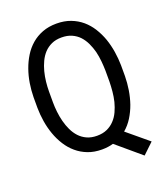

<svg xmlns="http://www.w3.org/2000/svg" viewBox="-151 -824 903 1047"><g transform="rotate(-20 300.0 -300.5)"><path d="M553.7 -323.7V-386.2Q553.2 -425.3 546.9 -465.6Q540.5 -505.9 527.8 -543Q514.6 -580.1 494.4 -612.5Q474.1 -645 446.3 -668.9Q418 -692.9 381.6 -706.8Q345.2 -720.7 299.8 -720.7Q254.4 -720.7 218 -706.8Q181.6 -692.9 153.8 -668.9Q125.5 -644.5 105.5 -612.1Q85.4 -579.6 72.3 -542.5Q59.1 -505.4 52.7 -465.3Q46.4 -425.3 45.9 -386.2V-323.7Q46.4 -284.7 52.7 -244.9Q59.1 -205.1 72.3 -168Q85.4 -130.9 106 -98.4Q126.5 -65.9 154.8 -42Q182.6 -18.1 218.8 -4.2Q254.9 9.8 300.3 9.8Q317.9 9.8 334.2 7.6Q350.6 5.4 365.7 1L506.3 120.1L568.4 61L445.8 -41Q474.1 -64.9 494.4 -97.4Q514.6 -129.9 527.8 -167Q540.5 -204.1 546.9 -244.1Q553.2 -284.2 553.7 -323.7ZM463.9 -387.2V-323.7Q463.4 -296.9 460.7 -267.8Q458 -238.8 451.2 -210.4Q443.8 -182.1 432.1 -156.7Q420.4 -131.3 402.3 -112.3Q384.3 -92.8 359.1 -81.3Q334 -69.8 300.3 -69.8Q267.1 -69.8 241.9 -81.3Q216.8 -92.8 198.7 -112.3Q180.7 -131.8 168.7 -157.2Q156.7 -182.6 149.4 -210.9Q142.1 -239.3 138.9 -268.3Q135.7 -297.4 135.7 -323.7V-387.2Q135.7 -413.6 138.9 -442.6Q142.1 -471.7 149.4 -500Q156.7 -527.8 168.7 -553.2Q180.7 -578.6 198.7 -598.1Q216.8 -617.2 241.7 -628.7Q266.6 -640.1 299.8 -640.1Q333.5 -640.1 358.6 -628.9Q383.8 -617.7 401.9 -598.6Q419.9 -579.1 431.9 -553.7Q443.8 -528.3 451.2 -500.5Q458 -472.2 460.7 -443.1Q463.4 -414.1 463.9 -387.2Z"/></g></svg>

Font: RobotoMono Nerd Font
Style: Regular
Weight: 400
Monospace: yes
Designer: Google
Version: Version 3.000;Nerd Fonts 3.2.1